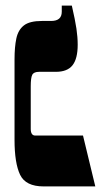

<svg xmlns="http://www.w3.org/2000/svg" viewBox="-20 -667 371 687"><path d="M136 0Q72 0 52 -41.5Q32 -83 32 -167V-454Q32 -499 38.5 -529.5Q45 -560 65.5 -576Q86 -592 130 -592H163Q201 -592 201 -625V-647H237Q249 -595 253.5 -564.5Q258 -534 258 -507Q258 -457 239.5 -433.5Q221 -410 180 -410H120Q101 -410 95.5 -399.5Q90 -389 90 -358V-206Q90 -182 106 -182H277L321 0Z"/></svg>

Font: Noto Serif Hebrew Condensed Black
Style: Regular
Weight: 900
Width: 3
Designer: Monotype Design Team
Foundry: Monotype Imaging Inc.
Version: Version 2.004; ttfautohint (v1.8.4.7-5d5b)